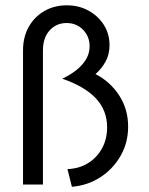

<svg xmlns="http://www.w3.org/2000/svg" viewBox="-20 -695 561 723"><path d="M250.7 8.3 234 -58.3Q277.1 -59.7 310.8 -80.2Q344.4 -100.7 363.9 -135.8Q383.3 -170.8 383.3 -216Q383.3 -279.2 341.3 -324.3Q299.3 -369.4 214.6 -398.6Q263.9 -422.2 290.6 -453.1Q317.4 -484 317.4 -520.8Q317.4 -557.6 292.7 -583Q268.1 -608.3 230.6 -608.3Q192.4 -608.3 167 -580.6Q141.7 -552.8 141.7 -504.9V0H66.7V-504.9Q66.7 -556.2 88.5 -594.4Q110.4 -632.6 147.6 -653.8Q184.7 -675 231.2 -675Q277.1 -675 313.5 -654.9Q350 -634.7 371.2 -601Q392.4 -567.4 392.4 -525Q392.4 -489.6 377.4 -462.8Q362.5 -436.1 339.6 -416Q394.4 -388.2 428.5 -336.1Q462.5 -284 462.5 -218.1Q462.5 -157.6 434 -108Q405.6 -58.3 357.6 -27.4Q309.7 3.5 250.7 8.3Z"/></svg>

Font: co2trust
Style: Regular
Weight: 400
Designer: Kristian Moeller
Foundry: Dicotype
Version: Version 1.000